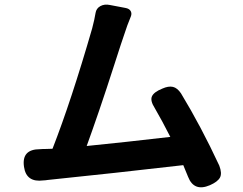

<svg xmlns="http://www.w3.org/2000/svg" viewBox="-20 -786 1040 823"><path d="M451.2 -764.6Q466.8 -761.7 517.6 -752Q534.2 -749 540 -738.8Q545.9 -728.5 541 -715.8Q525.4 -678.7 511.7 -635.7Q502.9 -611.3 469.7 -507.8Q436.5 -404.3 404.8 -311.5Q373 -218.8 351.6 -160.2Q517.6 -176.8 710 -199.2Q673.8 -270.5 643.6 -322.3Q623 -354.5 631.3 -373Q639.6 -391.6 675.8 -406.2Q702.1 -418 721.2 -413.6Q740.2 -409.2 755.9 -385.7Q841.8 -244.1 919.9 -76.2Q932.6 -43 922.9 -24.9Q913.1 -6.8 879.9 7.8Q811.5 37.1 786.1 -28.3L765.6 -78.1Q469.7 -43.9 184.6 -14.6Q172.9 -12.7 166 -12.7Q92.8 -2.9 83 -70.3Q71.3 -146.5 151.4 -146.5Q161.1 -147.5 178.7 -147.5L205.1 -148.4Q285.2 -353.5 375 -664.1Q385.7 -705.1 389.6 -730.5Q392.6 -750 410.2 -759.8Q427.7 -769.5 451.2 -764.6Z"/></svg>

Font: GenSenMaruGothic TW TTF Bold
Style: Regular
Weight: 700
Version: Version 1.301